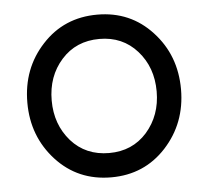

<svg xmlns="http://www.w3.org/2000/svg" viewBox="-43 -558 669 616"><g transform="rotate(-5 291.0 -250.0)"><path d="M291.7 -512Q184.3 -512 114.2 -435.8Q43.8 -359.9 43.8 -249.9Q43.8 -141 114.2 -64.2Q184.3 12 291.7 12Q398.2 12 468.3 -64.2Q538.7 -141.1 538.7 -250Q538.7 -359.8 468.3 -435.8Q398.2 -512 291.7 -512ZM291.7 -433.7Q366.3 -433.7 413.3 -380.8Q460.3 -328 460.3 -250Q460.3 -172.8 413.3 -119.1Q366.3 -66.3 291.7 -66.3Q216.2 -66.3 169.2 -119.1Q122.2 -172.8 122.2 -250Q122.2 -328 169.2 -380.8Q216.2 -433.7 291.7 -433.7Z"/></g></svg>

Font: Unageo Variable
Style: Regular
Weight: 300
Designer: Richard Sepsi
Foundry: Richard Sepsi
Version: Version 2.200